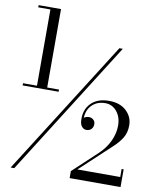

<svg xmlns="http://www.w3.org/2000/svg" viewBox="-97 -880 863 1056"><g transform="rotate(10 334.5 -352.5)"><path d="M22 -368.2H100.1V-793.9H32.2V-806.2H157.2V-368.2H223.1V-356H22ZM510.7 -649.9H529.8L55.7 100.1H35.6ZM649.4 101.1H365.2V62L502 -65.9Q538.1 -100.6 557.9 -143.3Q577.6 -186 577.6 -229Q577.6 -276.9 552 -307.9Q526.4 -338.9 487.3 -338.9Q442.9 -338.9 414.6 -311.8Q386.2 -284.7 384.3 -238.8Q396 -248 412.1 -248Q426.3 -248 436.8 -238.8Q447.3 -229.5 447.3 -214.4Q447.3 -196.8 436.8 -186.3Q426.3 -175.8 410.2 -175.8Q394.5 -175.8 384.3 -188Q374 -200.2 373 -220.2Q368.7 -280.3 404.3 -317.6Q439.9 -355 505.9 -355Q566.9 -355 602.3 -321.8Q637.7 -288.6 637.7 -241.2Q637.7 -200.7 619.9 -171.4Q602.1 -142.1 571.3 -113.8L398.9 46.9H638.2V2H649.4Z"/></g></svg>

Font: Bodoni* 11pt
Style: Regular
Weight: 400
Version: Version 2.3